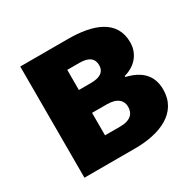

<svg xmlns="http://www.w3.org/2000/svg" viewBox="-129 -710 865 851"><g transform="rotate(-30 303.5 -284.5)"><path d="M72 0H331C460 0 570 -46 570 -164C570 -240 524 -279 452 -296V-301C521 -320 548 -371 548 -418C548 -533 444 -569 316 -569H72ZM245 -349V-452H307C358 -452 378 -432 378 -399C378 -368 357 -349 307 -349ZM245 -117V-232H321C375 -232 397 -207 397 -176C397 -142 377 -117 322 -117Z"/></g></svg>

Font: Source Han Sans HK Heavy
Style: Regular
Weight: 900
Designer: Ryoko NISHIZUKA 西塚涼子 (kana, bopomofo & ideographs); Paul D. Hunt (Latin, Greek & Cyrillic); Sandoll Communications 산돌커뮤니
Foundry: Adobe
Version: Version 2.000;hotconv 1.0.107;makeotfexe 2.5.65593